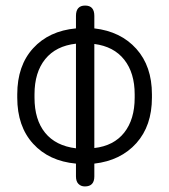

<svg xmlns="http://www.w3.org/2000/svg" viewBox="-20 -663 608 690"><path d="M319 -75V-29Q319 7 285 7Q271 7 262 -2Q253 -11 253 -29V-75Q156 -84 99 -146.5Q42 -209 42 -312V-324Q42 -427 99 -489.5Q156 -552 253 -561V-606Q253 -643 286 -643Q319 -643 319 -606V-561Q414 -550 470 -487.5Q526 -425 526 -324V-312Q526 -211 470 -148.5Q414 -86 319 -75ZM104 -324V-312Q104 -233 142 -186Q180 -139 253 -130V-506Q181 -498 142.5 -450.5Q104 -403 104 -324ZM464 -312V-324Q464 -401 426.5 -448.5Q389 -496 319 -505V-131Q389 -139 426.5 -186.5Q464 -234 464 -312Z"/></svg>

Font: Jura Medium
Style: Regular
Weight: 500
Designer: Daniel Johnson, Alexei Vanyashin
Foundry: Daniel Johnson
Version: Version 5.103